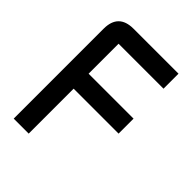

<svg xmlns="http://www.w3.org/2000/svg" viewBox="-199 -785 885 885"><g transform="rotate(45 244.0 -342.0)"><path d="M146.5 -683.6H439.5V-585.9H146.5V-390.6H439.5V-293H146.5V0H48.8V-585.9Q48.8 -683.6 146.5 -683.6Z"/></g></svg>

Font: BabelStone Runic Beorhtnoth
Style: Regular
Weight: 400
Designer: Andrew West
Foundry: BabelStone
Version: Version 7.004;November 9, 2023